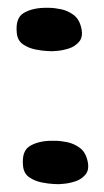

<svg xmlns="http://www.w3.org/2000/svg" viewBox="-20 -548 266 491"><path d="M93 -528Q93 -528 105.5 -528Q118 -528 135.5 -524.5Q153 -521 168 -510Q183 -499 188 -476Q193 -454 182.5 -441.5Q172 -429 156 -424Q140 -419 127 -418Q114 -417 114 -417Q114 -417 101 -417.5Q88 -418 70.5 -421.5Q53 -425 39 -434.5Q25 -444 23 -463Q19 -501 39.5 -514Q60 -527 93 -528ZM109 -188Q109 -188 121.5 -188Q134 -188 151.5 -184.5Q169 -181 184 -170Q199 -159 204 -136Q209 -114 198.5 -101.5Q188 -89 172 -84Q156 -79 143 -78Q130 -77 130 -77Q130 -77 117 -77.5Q104 -78 86.5 -81.5Q69 -85 55 -94.5Q41 -104 39 -123Q35 -161 55.5 -174Q76 -187 109 -188Z"/></svg>

Font: Nerko One
Style: Regular
Weight: 400
Designer: Nermin Kahrimanovic
Foundry: Nermin Kahrimanovic
Version: Version 1.101